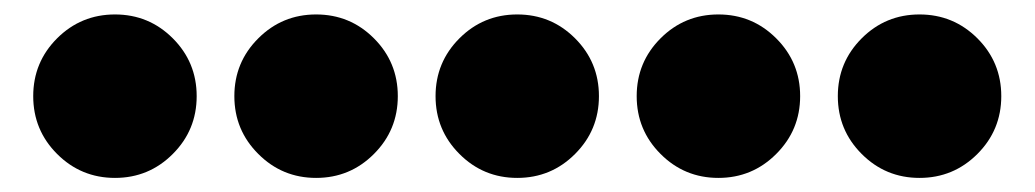

<svg xmlns="http://www.w3.org/2000/svg" viewBox="-20 -361 1439 267"><path d="M220.3 -307.7Q253.5 -274.5 253.5 -227.3Q253.5 -180.1 220.3 -146.9Q187.1 -113.6 139.9 -113.6Q92.7 -113.6 59.4 -146.9Q26.2 -180.1 26.2 -227.3Q26.2 -274.5 59.4 -307.7Q92.7 -340.9 139.9 -340.9Q187.1 -340.9 220.3 -307.7Z M500 -307.7Q533.2 -274.5 533.2 -227.3Q533.2 -180.1 500 -146.9Q466.8 -113.6 419.6 -113.6Q372.4 -113.6 339.2 -146.9Q305.9 -180.1 305.9 -227.3Q305.9 -274.5 339.2 -307.7Q372.4 -340.9 419.6 -340.9Q466.8 -340.9 500 -307.7Z M779.7 -307.7Q812.9 -274.5 812.9 -227.3Q812.9 -180.1 779.7 -146.9Q746.5 -113.6 699.3 -113.6Q652.1 -113.6 618.9 -146.9Q585.7 -180.1 585.7 -227.3Q585.7 -274.5 618.9 -307.7Q652.1 -340.9 699.3 -340.9Q746.5 -340.9 779.7 -307.7Z M1059.4 -307.7Q1092.7 -274.5 1092.7 -227.3Q1092.7 -180.1 1059.4 -146.9Q1026.2 -113.6 979 -113.6Q931.8 -113.6 898.6 -146.9Q865.4 -180.1 865.4 -227.3Q865.4 -274.5 898.6 -307.7Q931.8 -340.9 979 -340.9Q1026.2 -340.9 1059.4 -307.7Z M1339.2 -307.7Q1372.4 -274.5 1372.4 -227.3Q1372.4 -180.1 1339.2 -146.9Q1305.9 -113.6 1258.7 -113.6Q1211.5 -113.6 1178.3 -146.9Q1145.1 -180.1 1145.1 -227.3Q1145.1 -274.5 1178.3 -307.7Q1211.5 -340.9 1258.7 -340.9Q1305.9 -340.9 1339.2 -307.7Z"/></svg>

Font: FoglihtenBPS01
Style: Regular
Weight: 500
Version: Version 0.75